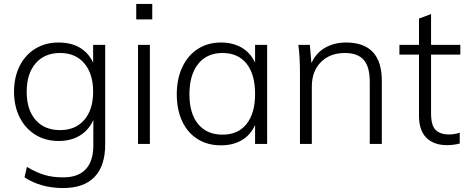

<svg xmlns="http://www.w3.org/2000/svg" viewBox="-20 -728 2369 971"><path d="M512 -501V2Q512 111 458 167Q404 223 299 223Q187 223 104 169L116 116Q165 145 206 157Q247 169 300 169Q375 169 413.5 128Q452 87 452 8V-121Q429 -70 384 -42.5Q339 -15 276 -15Q210 -15 159 -46.5Q108 -78 79.5 -134.5Q51 -191 51 -264Q51 -338 79.5 -394.5Q108 -451 159 -482Q210 -513 276 -513Q339 -513 383.5 -487Q428 -461 451 -411V-501ZM451 -264Q451 -355 406.5 -407.5Q362 -460 284 -460Q205 -460 160 -407.5Q115 -355 115 -264Q115 -173 160 -121.5Q205 -70 284 -70Q362 -70 406.5 -122Q451 -174 451 -264Z M678 -501H738V0H678ZM750 -708V-630H669V-708Z M1331 -501V0H1270V-96Q1248 -46 1203.5 -19.5Q1159 7 1097 7Q1030 7 979.5 -24.5Q929 -56 901.5 -114.5Q874 -173 874 -251Q874 -329 902 -388.5Q930 -448 980.5 -480.5Q1031 -513 1097 -513Q1158 -513 1202.5 -487Q1247 -461 1270 -411V-501ZM1270 -253Q1270 -352 1227 -406Q1184 -460 1105 -460Q1026 -460 982 -404.5Q938 -349 938 -251Q938 -154 982 -100.5Q1026 -47 1106 -47Q1184 -47 1227 -101Q1270 -155 1270 -253Z M1911 -319V0H1850V-315Q1850 -390 1819.5 -425Q1789 -460 1724 -460Q1649 -460 1603 -414Q1557 -368 1557 -290V0H1497V-362Q1497 -440 1489 -501H1547L1555 -409Q1578 -460 1624 -486.5Q1670 -513 1730 -513Q1911 -513 1911 -319Z M2160 -452V-154Q2160 -94 2183 -71Q2206 -48 2251 -48Q2279 -48 2305 -57V-2Q2273 6 2240 6Q2174 6 2136.5 -31Q2099 -68 2099 -142V-452H2000V-501H2099V-634L2160 -657V-501H2308V-452Z"/></svg>

Font: Muli Light
Style: Regular
Weight: 300
Designer: Vernon Adams
Foundry: Vernon Adams
Version: Version 2.100